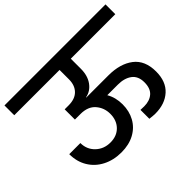

<svg xmlns="http://www.w3.org/2000/svg" viewBox="-180 -981 1220 1220"><g transform="rotate(-45 430.0 -371.5)"><path d="M484 -561Q484 -500 455 -459.5Q426 -419 379 -410V-408H578Q683 -408 746.5 -359.5Q810 -311 810 -211Q810 -121 757 -73Q704 -25 617 -25Q601 -25 567 -29V-109Q578 -108 600 -108Q649 -108 679 -134Q709 -160 709 -215Q709 -271 673 -297.5Q637 -324 579 -324H484Q512 -276 512 -214Q512 -153 485.5 -105Q459 -57 409 -30Q359 -3 291 -3Q221 -3 165.5 -31.5Q110 -60 79 -111.5Q48 -163 48 -230H148Q148 -173 187.5 -135Q227 -97 286 -97Q344 -97 379 -133Q414 -169 414 -227Q414 -281 380 -320.5Q346 -360 279 -360H229V-452H265Q322 -452 352.5 -483Q383 -514 383 -567V-652H-24V-740H884V-652H484Z"/></g></svg>

Font: A Bank Premium Med
Style: Regular
Weight: 500
Designer: Ninad Kale (Devanagari), Jonny Pinhorn (Latin), Htun Naung (Myanmar)
Foundry: Indian Type Foundry
Version: 4.004